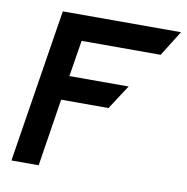

<svg xmlns="http://www.w3.org/2000/svg" viewBox="-69 -647 698 715"><g transform="rotate(10 279.5 -290.0)"><path d="M123 0 163 -255H342L402 -347H178L200 -484H499L559 -580H112L20 0Z"/></g></svg>

Font: Charger Pro
Style: BlkObl
Weight: 900
Designer: Jasper
Foundry: Cannot Into Space Fonts
Version: Version 1.09